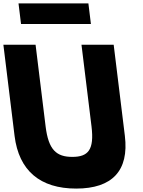

<svg xmlns="http://www.w3.org/2000/svg" viewBox="-71 -1086 835 1121"><path d="M37.1 -1066 51.8 -946H459.8L445.1 -1066ZM404.7 -825H592.7L658 -293C683.1 -89 583.8 15 373.8 15C163.8 15 39.1 -89 14 -293L-51.3 -825H136.7L195.3 -348C212.2 -210 259.1 -170 351.1 -170C443.1 -170 480.2 -210 463.3 -348Z"/></svg>

Font: Hussar
Style: BdOpOblOne
Weight: 700
Foundry: Cannot Into Space Fonts
Version: Version 2.00